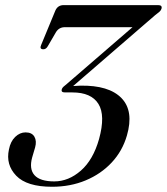

<svg xmlns="http://www.w3.org/2000/svg" viewBox="-20 -720 653 752"><path d="M477 -189Q459.5 -128.5 417.5 -83.5Q375.5 -38.5 315.5 -13.5Q255.5 11.5 184 11.5Q85 11.5 43.5 -31.8Q2 -75 15 -134.5Q21 -166 39.5 -183.8Q58 -201.5 80 -201.5Q105 -201.5 114.8 -184.5Q124.5 -167.5 117.5 -142.5L106 -103.5Q93.5 -58 115.2 -33.8Q137 -9.5 192.5 -9.5Q248.5 -9.5 296.8 -51.8Q345 -94 368 -175.5Q393.5 -268 365.5 -313Q337.5 -358 263.5 -358H234.5Q218 -358 222 -370.5Q223.5 -375.5 228.5 -380.2Q233.5 -385 242 -391.5L499 -613.5H234Q211.5 -613.5 199.5 -594.5L167.5 -539.5Q160.5 -526.5 149 -527Q134 -527.5 141 -543.5L197 -679Q206.5 -700 229.5 -700H599Q616.5 -700 612.5 -686Q611 -680 604.8 -674.2Q598.5 -668.5 587.5 -660.5L266.5 -383Q281 -384 294.5 -384.5Q406.5 -386.5 455.8 -335.8Q505 -285 477 -189Z"/></svg>

Font: Fraunces 72pt
Style: Italic
Weight: 400
Italic angle: -16°
Version: Version 1.000;[b76b70a41]